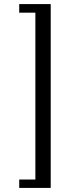

<svg xmlns="http://www.w3.org/2000/svg" viewBox="-20 -754 380 939"><path d="M228 165H74V124H153V-692H74V-734H228Z"/></svg>

Font: Arima Madurai
Style: Regular
Weight: 400
Designer: Joana Correia and Natanael Gama
Foundry: NDISCOVER
Version: Version 1.020